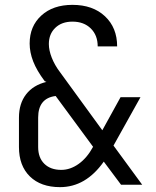

<svg xmlns="http://www.w3.org/2000/svg" viewBox="-20 -760 640 790"><path d="M227 10Q148 10 103 -34Q58 -78 58 -155V-276Q58 -334 87.5 -372Q117 -410 171 -423L164 -426Q131 -470 116.5 -507.5Q102 -545 102 -581Q102 -652 150 -696Q198 -740 278 -740Q362 -740 412 -693Q462 -646 462 -569H382Q382 -615 353.5 -643Q325 -671 278 -671Q234 -671 207.5 -645.5Q181 -620 181 -579Q181 -553 193 -522.5Q205 -492 227 -463L401 -224L476 -360H558L447 -161L565 0H478L407 -95Q333 10 227 10ZM232 -61Q269 -61 303.5 -85.5Q338 -110 363 -156L209 -365Q137 -356 137 -276V-155Q137 -111 162.5 -86Q188 -61 232 -61Z"/></svg>

Font: Tiny Light
Style: Regular
Weight: 300
Monospace: yes
Designer: Philipp Nurullin, Konstantin Bulenkov
Foundry: JetBrains
Version: Version 2.251; ttfautohint (v1.8.4.7-5d5b)